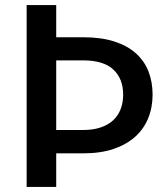

<svg xmlns="http://www.w3.org/2000/svg" viewBox="-20 -740 648 760"><path d="M309.5 -225.5Q348.5 -225.5 378.2 -235.5Q408 -245.5 427.8 -263.8Q447.5 -282 457.5 -308Q467.5 -334 467.5 -365.5Q467.5 -428.5 428.5 -464.8Q389.5 -501 309.5 -501H202.5V-225.5ZM309.5 -592.5Q380 -592.5 431.8 -576Q483.5 -559.5 517.2 -529.5Q551 -499.5 567.5 -457.8Q584 -416 584 -365.5Q584 -314.5 566.5 -271.8Q549 -229 514.5 -198.2Q480 -167.5 428.8 -150.2Q377.5 -133 309.5 -133H202.5V0H85.5V-720H202.5V-592.5Z"/></svg>

Font: Lato SemiBold
Style: Regular
Weight: 600
Designer: Lukasz Dziedzic with Adam Twardoch and Botio Nikoltchev
Foundry: tyPoland Lukasz Dziedzic
Version: Version 2.015; 2015-08-06; http://www.latofonts.com/